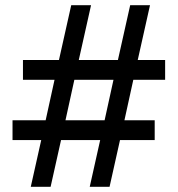

<svg xmlns="http://www.w3.org/2000/svg" viewBox="-20 -716 683 736"><path d="M508 -486H613V-410H491L457 -255H573V-179H440L400 0H324L364 -179H214L174 0H98L138 -179H28V-255H155L189 -410H68V-486H206L253 -696H329L282 -486H432L479 -696H555ZM265 -410 231 -255H381L415 -410Z"/></svg>

Font: Chivo
Style: Regular
Weight: 400
Designer: Hector Gatti
Foundry: Omnibus-Type
Version: Version 1.006; ttfautohint (v1.4.1)